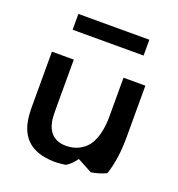

<svg xmlns="http://www.w3.org/2000/svg" viewBox="-122 -766 806 867"><g transform="rotate(20 281.0 -332.0)"><path d="M449 -664H108V-588H449ZM405 -11C431 -15 456 -23 477 -33C494 -83 503 -143 503 -213V-463H398V-274C398 -215 385 -163 360 -131C339 -105 304 -85 259 -85C195 -85 164 -125 160 -189C159 -206 159 -225 159 -243V-463H54V-203C54 -190 54 -178 55 -166C61 -66 110 -10 209 -1C235 2 259 0 287 -4C306 -14 321 -31 334 -49C360 -36 386 -21 405 -11Z"/></g></svg>

Font: Bluebird
Style: Li
Weight: 300
Designer: Jasper
Foundry: Cannot Into Space Fonts
Version: Version 0.98